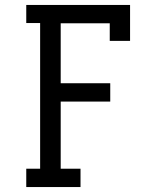

<svg xmlns="http://www.w3.org/2000/svg" viewBox="-20 -755 640 775"><path d="M86 0V-74H142V-662H86V-735H505V-590H423V-661H225V-419H425V-345H225V-74H305V0Z"/></svg>

Font: Iosevka Curly Slab Extended
Style: Regular
Weight: 400
Width: 7
Monospace: yes
Designer: Belleve Invis
Foundry: Belleve Invis
Version: Version 11.1.0; ttfautohint (v1.8.3)